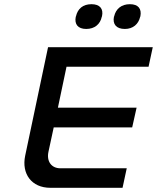

<svg xmlns="http://www.w3.org/2000/svg" viewBox="-20 -895 748 915"><path d="M209 -670 100 -153C82 -67 130 0 220 0H564L584 -93H268C225 -93 201 -126 211 -172L236 -288H610L631 -382H256L297 -577H688L708 -670ZM341 -815C334 -780 351 -757 391 -757C431 -757 458 -780 465 -815L466 -817C474 -853 456 -875 416 -875C375 -875 350 -853 342 -817ZM523 -815C516 -780 534 -757 575 -757C614 -757 640 -780 648 -815L649 -817C656 -853 639 -875 599 -875C559 -875 532 -853 524 -817Z"/></svg>

Font: LT Wave Text Medium Italic
Style: Regular
Weight: 500
Designer: Daniel Lyons
Version: Version 2.5 (Glyphs App)